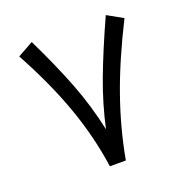

<svg xmlns="http://www.w3.org/2000/svg" viewBox="-119 -767 854 878"><g transform="rotate(-20 307.5 -328.0)"><path d="M269 0Q247.6 -149.9 195.3 -297.4Q143.1 -444.8 51.3 -613.8L127.4 -656.2Q196.3 -514.6 240.5 -399.9Q284.7 -285.2 310.1 -165Q335.4 -280.8 377.7 -393.6Q419.9 -506.3 487.8 -656.2L563.5 -613.8Q477.5 -443.4 425.5 -295.9Q373.5 -148.4 346.7 0Z"/></g></svg>

Font: Samim FD-WOL
Style: FD-WOL
Weight: 400
Foundry: DejaVu fonts team - Redesigned by Saber Rastikerdar
Version: Version 4.0.0